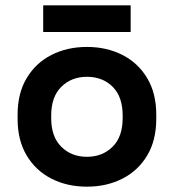

<svg xmlns="http://www.w3.org/2000/svg" viewBox="-20 -686 652 720"><path d="M306 14Q232 14 173 -16Q114 -46 80 -103Q46 -160 46 -240V-256Q46 -336 80 -393Q114 -450 173 -480Q232 -510 306 -510Q380 -510 439 -480Q498 -450 532 -393Q566 -336 566 -256V-240Q566 -160 532 -103Q498 -46 439 -16Q380 14 306 14ZM306 -98Q364 -98 402 -135.5Q440 -173 440 -243V-253Q440 -323 402.5 -360.5Q365 -398 306 -398Q248 -398 210 -360.5Q172 -323 172 -253V-243Q172 -173 210 -135.5Q248 -98 306 -98ZM142 -566V-666H470V-566Z"/></svg>

Font: Space Grotesk Light
Style: Bold
Weight: 700
Version: Version 2.000